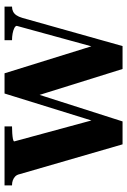

<svg xmlns="http://www.w3.org/2000/svg" viewBox="123 -683 560 846"><g transform="rotate(-90 403.0 -260.0)"><path d="M417 -394H399L522 0H623L747 -441Q752 -458 759 -468Q766 -478 775.5 -482.5Q785 -487 796 -487H797V-520H649V-487H650Q664 -487 678 -484.5Q692 -482 702 -477Q712 -472 712 -466L613 -105H632L503 -520H414L284 -101H305L203 -477Q203 -481 213.5 -483Q224 -485 239 -486Q254 -487 267 -487H269V-520H9V-487H11Q22 -487 31.5 -483.5Q41 -480 48.5 -473Q56 -466 59 -452L190 0H291Z"/></g></svg>

Font: Roboto Serif 144pt SemiBold
Style: Regular
Weight: 600
Version: Version 1.008